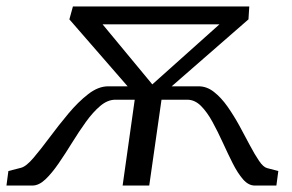

<svg xmlns="http://www.w3.org/2000/svg" viewBox="-69 -575 904 595"><path d="M-49 0 -43 -45 -4 -55Q12 -59 34.8 -85.8Q57.5 -112.5 85 -149.5Q112.5 -186.5 142.8 -222.8Q173 -259 204.2 -283.2Q235.5 -307.5 266 -307.5H326.5L146 -515L157 -555H703.5L701 -515L463 -307.5H547Q572 -307.5 594.2 -290Q616.5 -272.5 636 -244.8Q655.5 -217 672.8 -185.5Q690 -154 705.2 -125Q720.5 -96 733.8 -76.5Q747 -57 759 -54L793.5 -45L787.5 0H720.5Q701 0 684.2 -19.2Q667.5 -38.5 652.2 -68.8Q637 -99 621.5 -133Q606 -167 589.5 -197.2Q573 -227.5 553.8 -246.8Q534.5 -266 511.5 -266H431.5L393.5 0H311L348.5 -266H288.5Q264.5 -266 241.8 -246.8Q219 -227.5 197.2 -197.2Q175.5 -167 154.5 -133Q133.5 -99 112.8 -68.8Q92 -38.5 71.8 -19.2Q51.5 0 31.5 0ZM403 -313.5 611 -499.5H249Z"/></svg>

Font: Merriweather Light
Style: Italic
Weight: 300
Italic angle: -7.8°
Designer: Eben Sorkin
Foundry: Eben Sorkin
Version: Version 2.101